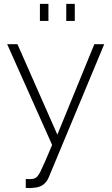

<svg xmlns="http://www.w3.org/2000/svg" viewBox="-20 -748 580 991"><path d="M186 -640V-728H230V-640ZM322 -640V-728H366V-640ZM113 176Q151 178 160 172Q173 168 188.5 138Q204 108 249 0L17 -520H70L276 -53L467 -520H518L233 164Q212 218 155 221Q139 224 113 222Z"/></svg>

Font: Raleway-v4020 Light
Style: Regular
Weight: 300
Designer: Matt McInerney, Pablo Impallari, Rodrigo Fuenzalida
Foundry: Matt McInerney, Pablo Impallari, Rodrigo Fuenzalida
Version: Version 4.020;PS 004.020;hotconv 1.0.88;makeotf.lib2.5.64775